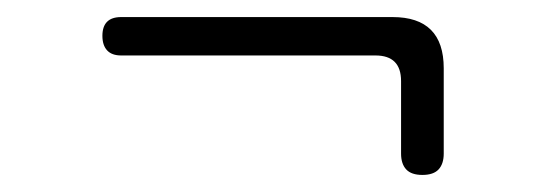

<svg xmlns="http://www.w3.org/2000/svg" viewBox="-20 -399 640 225"><path d="M500 -219Q500 -207 494 -200.5Q488 -194 475 -194Q462 -194 456 -200.5Q450 -207 450 -219V-304Q450 -319 442.5 -326.5Q435 -334 420 -334H122Q111 -334 105.5 -340Q100 -346 100 -357Q100 -368 105.5 -373.5Q111 -379 122 -379H440Q470 -379 485 -364Q500 -349 500 -319Z"/></svg>

Font: Maple Mono Thin
Style: Regular
Weight: 250
Monospace: yes
Designer: subframe7536
Version: Version 7.000